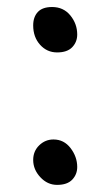

<svg xmlns="http://www.w3.org/2000/svg" viewBox="-20 -515 310 545"><path d="M74.2 -442.9Q74.2 -466.8 87.4 -481Q100.6 -495.1 127.9 -495.1Q160.2 -495.1 179.7 -471.2Q199.2 -447.3 199.2 -417Q199.2 -396 185.1 -381.1Q170.9 -366.2 142.1 -366.2Q113.3 -366.2 93.8 -387.9Q74.2 -409.7 74.2 -442.9ZM142.1 9.8Q114.7 9.8 94.5 -12Q74.2 -33.7 74.2 -61Q74.2 -85.9 91.3 -102.5Q108.4 -119.1 131.8 -119.1Q161.6 -119.1 180.4 -94.5Q199.2 -69.8 199.2 -41Q199.2 -20 185.1 -5.1Q170.9 9.8 142.1 9.8Z"/></svg>

Font: Shantell Sans Irregular
Style: Regular
Weight: 300
Designer: Stephen Nixon, Anya Danilova, Shantell Martin
Foundry: Arrow Type
Version: Version 1.006;[9816181b4]